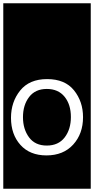

<svg xmlns="http://www.w3.org/2000/svg" viewBox="-32 -937 573 1170"><path d="M-12 213V-917H521V213ZM255 -455Q147 -455 91 -385.5Q35 -316 35 -219Q35 -118 92.5 -54Q150 10 251 10Q354 10 414 -56Q474 -122 474 -223Q474 -318 419 -386.5Q364 -455 255 -455ZM253 -50Q182 -50 145 -100Q108 -150 108 -223Q108 -297 145.5 -346Q183 -395 253 -395Q323 -395 361.5 -347.5Q400 -300 400 -224Q400 -149 362 -99.5Q324 -50 253 -50Z"/></svg>

Font: Zilla Slab Highlight Regular
Style: Regular
Weight: 400
Designer: Typotheque Type Foundry
Foundry: Typotheque type foundry
Version: Version 1.1; 2017; ttfautohint (v1.6)